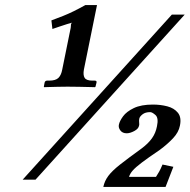

<svg xmlns="http://www.w3.org/2000/svg" viewBox="-20 -659 753 762"><path d="M227 -383 257 -531Q262 -552 261.5 -558.5Q261 -565 266 -569Q261 -568 246.5 -563.5Q232 -559 216 -553.5Q200 -548 188 -544L184 -578Q211 -588 231 -596Q251 -604 271.5 -614Q292 -624 319 -639H365L313 -383Q309 -361 316 -350Q323 -339 347 -339H356Q365 -339 363 -331L359 -315L357 -313Q357 -313 338 -313.5Q319 -314 293.5 -314.5Q268 -315 248 -315Q231 -315 209 -314.5Q187 -314 171 -313.5Q155 -313 155 -313L154 -315L157 -331Q159 -339 167 -339H175Q201 -339 212 -350Q223 -361 227 -383ZM662 -601H713L121 54H70ZM483 -130Q466 -130 457.5 -141.5Q449 -153 452 -165Q455 -179 468.5 -197.5Q482 -216 511 -230Q540 -244 587 -244Q617 -244 644 -237Q671 -230 686 -211.5Q701 -193 694 -160Q689 -134 667 -110.5Q645 -87 614 -64Q568 -33 543 -14Q518 5 507 17.5Q496 30 492 43H599Q606 32 611.5 22.5Q617 13 625 -6L668 3L637 83H390Q395 59 410 39Q425 19 456 -5.5Q487 -30 541 -69Q568 -89 583 -110Q598 -131 603 -158Q610 -191 597 -202.5Q584 -214 576 -214Q557 -214 546 -205.5Q535 -197 533 -189Q532 -185 532 -182.5Q532 -180 532 -178Q532 -174 532.5 -168.5Q533 -163 532 -161Q530 -148 513 -139Q496 -130 483 -130Z"/></svg>

Font: Libertinus Serif SemiBold
Style: Italic
Weight: 600
Italic angle: -11.5°
Designer: Philipp H. Poll, Khaled Hosny
Foundry: Caleb Maclennan
Version: Version 7.051;RELEASE